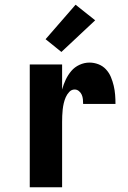

<svg xmlns="http://www.w3.org/2000/svg" viewBox="-20 -793 540 813"><path d="M106 0V-520H243V-414Q249 -436 258.5 -456Q268 -476 282 -492.5Q296 -509 316.5 -518.5Q337 -528 359 -528Q378 -528 396.5 -521Q415 -514 428.5 -499.5Q442 -485 449.5 -467Q457 -449 461.5 -430Q466 -411 467.5 -391.5Q469 -372 469 -353H332Q332 -363 331 -373Q330 -383 326 -392Q322 -401 314 -407.5Q306 -414 296 -414Q283 -414 273.5 -404Q264 -394 258.5 -381.5Q253 -369 250 -356Q247 -343 245.5 -329.5Q244 -316 243.5 -302.5Q243 -289 243 -276V0ZM240 -573 173 -627 300 -773 383 -707Z"/></svg>

Font: Iosevka Term Curly Heavy
Style: Regular
Weight: 900
Designer: Belleve Invis
Foundry: Belleve Invis
Version: Version 32.3.0